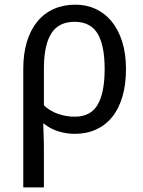

<svg xmlns="http://www.w3.org/2000/svg" viewBox="-20 -566 617 826"><path d="M522 -269Q522 -202.1 506.6 -150.1Q491.2 -98.1 462.6 -62.7Q434.1 -27.3 393.3 -8.8Q352.5 9.8 301.8 9.8Q265.1 9.8 230.2 -1.2Q195.3 -12.2 168.9 -34.2H166Q166.5 -13.2 167.5 9.3Q168.5 28.3 168.7 52Q168.9 75.7 168.9 98.1V240.2H80.1V-269Q80.1 -335.4 95.9 -387Q111.8 -438.5 141.1 -473.9Q170.4 -509.3 211.7 -527.6Q252.9 -545.9 304.2 -545.9Q351.6 -545.9 391.4 -527.6Q431.2 -509.3 460.2 -473.9Q489.3 -438.5 505.6 -387Q522 -335.4 522 -269ZM300.8 -472.2Q233.9 -472.2 202.1 -424.3Q170.4 -376.5 168.9 -278.8V-112.8Q195.3 -87.9 230.2 -75.9Q265.1 -64 301.8 -64Q370.1 -64 400.1 -115.5Q430.2 -167 430.2 -269Q430.2 -371.1 399.7 -421.6Q369.1 -472.2 300.8 -472.2Z"/></svg>

Font: Droid Sans
Style: Regular
Weight: 400
Foundry: Ascender Corporation
Version: Version 1.00 build 114